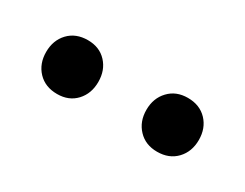

<svg xmlns="http://www.w3.org/2000/svg" viewBox="-30 -743 391 306"><g transform="rotate(30 165.5 -590.5)"><path d="M73.5 -540.5Q51.5 -540.5 38.2 -554.5Q25 -568.5 25 -590Q25 -611.5 38.2 -625.5Q51.5 -639.5 73.5 -639.5Q95 -639.5 108 -625.5Q121 -611.5 121 -590Q121 -568.5 108 -554.5Q95 -540.5 73.5 -540.5ZM257.5 -540.5Q236 -540.5 222.8 -554.5Q209.5 -568.5 209.5 -590Q209.5 -611.5 222.8 -625.5Q236 -639.5 257.5 -639.5Q279.5 -639.5 292.8 -625.5Q306 -611.5 306 -590Q306 -568.5 292.8 -554.5Q279.5 -540.5 257.5 -540.5Z"/></g></svg>

Font: Fraunces 9pt SuperSoft Light
Style: Regular
Weight: 300
Version: Version 1.000;[b76b70a41]